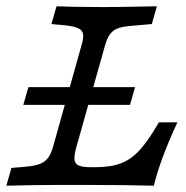

<svg xmlns="http://www.w3.org/2000/svg" viewBox="-21 -591 591 611"><path d="M-0.8 0 15.3 -56.5 60.5 -60.5Q90.3 -62.9 106.9 -69.8Q123.4 -76.6 132.7 -89.5Q141.9 -102.4 148.4 -125.8L237.9 -445.2Q245.2 -468.5 243.5 -481.5Q241.9 -494.4 228.6 -500.8Q215.3 -507.3 185.5 -510.5L142.7 -514.5L158.9 -571Q187.1 -570.2 214.5 -569.4Q260.5 -569.4 306.5 -568.5H310.5Q350 -568.5 478.2 -571L462.1 -514.5L389.5 -508.1Q365.3 -505.6 351.2 -499.6Q337.1 -493.5 328.2 -481Q319.4 -468.5 312.9 -445.2L222.6 -125Q214.5 -96.8 216.1 -83.1Q217.7 -69.4 229.8 -64.1Q241.9 -58.9 269.4 -58.9H282.3Q331.5 -58.9 364.1 -71.4Q396.8 -83.9 424.2 -114.1Q451.6 -144.4 484.7 -201.6H543.5Q515.3 -140.3 498 -94Q480.6 -47.6 468.5 0Q376.6 -2.4 275.8 -2.4H150H152.4Q93.5 -2.4 -0.8 0ZM69.4 -313.7H408.9L392.7 -257.3H53.2Z"/></svg>

Font: Playfair Micro SmCond SmLight
Style: Italic
Weight: 360
Width: 4
Italic angle: -15.6°
Designer: Claus Eggers Sørensen
Foundry: Claus Eggers Sørensen
Version: Version 2.203;Glyphs 3.3 (3326)